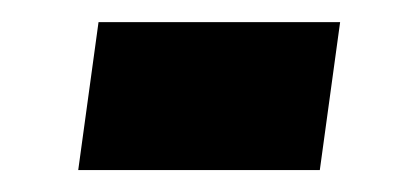

<svg xmlns="http://www.w3.org/2000/svg" viewBox="-20 -258 381 175"><path d="M69.8 -237.8H290L271.5 -103H51.3Z"/></svg>

Font: SG Kara Bold
Style: Regular
Weight: 400
Designer: Damoon Khanjanzadeh
Version: Version 1.000